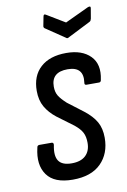

<svg xmlns="http://www.w3.org/2000/svg" viewBox="-79 -711 508 767"><g transform="rotate(-10 175.5 -327.0)"><path d="M154 8Q79 8 49.5 -33.5Q20 -75 36 -142Q37 -152 46 -152H95Q104 -152 103 -142Q94 -99 108 -78Q122 -57 161 -57Q198 -57 217.5 -75.5Q237 -94 237 -127Q237 -152 228.5 -168.5Q220 -185 198 -203L132 -252Q104 -274 88.5 -301Q73 -328 73 -366Q73 -427 110.5 -461Q148 -495 215 -495Q279 -495 312.5 -461Q346 -427 333 -366Q332 -356 324 -356H273Q264 -356 266 -366Q275 -430 209 -430Q143 -430 143 -371Q143 -349 152 -334Q161 -319 183 -299L246 -251Q278 -226 293 -199.5Q308 -173 308 -135Q308 -71 268.5 -31.5Q229 8 154 8ZM332 -660Q345 -665 343 -654L336 -613Q335 -609 333.5 -606Q332 -603 328 -601L237 -555Q230 -550 225 -555L151 -605Q147 -607 145 -610Q143 -613 144 -617L151 -653Q153 -666 163 -659L236 -615Z"/></g></svg>

Font: Sofia Sans Condensed
Style: Italic
Weight: 400
Italic angle: -9°
Designer: Botio Nikoltchev, Ani Petrova
Foundry: lettersoup
Version: Version 4.101